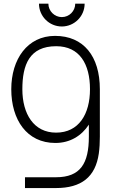

<svg xmlns="http://www.w3.org/2000/svg" viewBox="-20 -746 624 1022"><path d="M274.5 15C352.5 15 413.5 -22.5 453 -82.5V-19C453 124 408.5 197.5 277.5 197.5H113V255H277.5C413 255 488 196.5 506 71C510 42 511.5 13 511.5 -19V-271C511.5 -447 424.5 -555 273 -555C126 -555 40 -431 40 -271C40 -109 122.5 15 274.5 15ZM99 -271C99 -401 136.5 -500 279 -500C404 -500 459 -404.5 459 -271C459 -138.5 399.5 -40 278.5 -40C159.5 -40 99 -140 99 -271ZM187.5 -726.5C187.5 -659.5 242 -605 309 -605C376 -605 430.5 -659.5 430.5 -726.5H380.5C380.5 -687.5 349 -655 309 -655C270 -655 237.5 -687.5 237.5 -726.5Z"/></svg>

Font: Eudonet Light
Style: Regular
Weight: 300
Designer: Mikhail Sharanda
Foundry: Mikhail Sharanda
Version: Version 4.503;Glyphs 3.1.2 (3151)